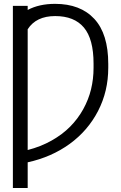

<svg xmlns="http://www.w3.org/2000/svg" viewBox="-20 -757 620 982"><path d="M121.6 -727.1V-706.1Q180.2 -737.3 261.7 -737.3Q391.1 -737.3 462.4 -660.4Q533.7 -583.5 533.7 -430.2V-410.2Q533.7 -290.5 481.7 -189.7Q429.7 -88.9 336.7 -21.2Q243.7 46.4 121.6 73.2V204.6H45.9V-727.1ZM121.6 10.3Q188.5 -6.8 243.9 -38.1Q299.3 -69.3 338.9 -109.4Q378.4 -149.4 405.5 -198.2Q432.6 -247.1 445.6 -300Q458.5 -353 458.5 -409.7V-431.6Q458.5 -557.1 409.2 -616Q359.9 -674.8 262.2 -674.8Q165 -674.8 121.6 -607.4Z"/></svg>

Font: Interop Light
Style: Regular
Weight: 300
Designer: Rasmus Andersson, Google, Jang Haemin
Foundry: jhaemin
Version: Version 1.007